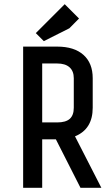

<svg xmlns="http://www.w3.org/2000/svg" viewBox="-20 -891 525 911"><path d="M330.1 -379.9V-520Q330.1 -553.7 309.8 -571.8Q289.6 -589.8 251 -589.8H180.2V-310.1H251Q292 -310.1 311 -327.1Q330.1 -344.2 330.1 -379.9ZM460.9 0H361.8L245.1 -230H180.2V0H89.8V-669.9H251Q332 -669.9 376 -630.6Q419.9 -591.3 419.9 -520V-379.9Q419.9 -278.3 335.9 -244.1ZM355 -803.2 309.1 -756.8 188 -695.8 149.9 -733.9 287.1 -871.1Z"/></svg>

Font: Unica One
Style: Bold
Weight: 400
Designer: Eduardo Rodriguez Tunni
Foundry: Eduardo Rodriguez Tunni
Version: Version 1.001